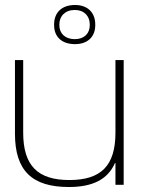

<svg xmlns="http://www.w3.org/2000/svg" viewBox="-20 -741 575 770"><path d="M476 0V-500H443V-209C443 -76 385 -19 258 -19C132 -19 73 -76 73 -209V-500H40V-205C40 -56 109 9 256 9C351 9 412 -21 441 -87H443V0ZM197 -640C197 -594 227 -564 281 -564C332 -564 362 -594 362 -640V-643C362 -690 332 -721 281 -721C227 -721 197 -690 197 -643ZM218 -640V-643C218 -676 241 -701 280 -701C318 -701 340 -676 340 -643V-640C340 -607 318 -584 280 -584C241 -584 218 -607 218 -640Z"/></svg>

Font: LT Wave Alt Thin
Style: Regular
Weight: 100
Designer: Daniel Lyons
Version: Version 2.5 (Glyphs App)